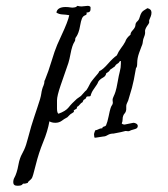

<svg xmlns="http://www.w3.org/2000/svg" viewBox="-20 -420 563 643"><path d="M283.2 -388.7Q283.2 -377.9 269.5 -377.9Q272.5 -371.1 265.1 -368.7Q257.8 -366.2 254.4 -357.9Q251 -349.6 248.5 -335Q246.1 -320.3 242.7 -311.5Q239.3 -302.7 237.3 -299.8Q235.4 -296.9 233.4 -293.9Q231.4 -291 231.9 -287.6Q232.4 -284.2 229 -279.3Q225.6 -274.4 222.2 -264.2Q218.8 -253.9 215.8 -237.8Q212.9 -221.7 209 -209Q195.3 -169.9 183.1 -134.3Q170.9 -98.6 170.9 -84V-56.6Q170.9 -42 175.8 -39.1Q200.2 -47.9 210 -60.5Q219.7 -73.2 237.3 -88.9L251 -98.6Q255.9 -103.5 260.3 -108.9Q264.6 -114.3 269.5 -118.2Q275.4 -127 279.3 -135.3Q283.2 -143.6 287.1 -148.4Q291 -153.3 294.9 -158.2Q312.5 -177.7 312.5 -181.6Q324.2 -186.5 341.3 -206.1Q358.4 -225.6 371.1 -234.4Q377 -248 385.3 -258.8Q393.6 -269.5 399.4 -280.3Q403.3 -293 417 -303.7Q417 -310.5 423.3 -317.4Q429.7 -324.2 431.6 -328.6Q433.6 -333 433.6 -336.4Q433.6 -339.8 435.5 -343.3Q437.5 -346.7 440.9 -349.6Q444.3 -352.5 446.3 -357.9Q448.2 -363.3 449.7 -368.2Q451.2 -373 454.6 -378.4Q458 -383.8 473.6 -392.6Q487.3 -389.6 487.3 -377.9Q487.3 -371.1 484.9 -365.2Q482.4 -359.4 480.5 -354.5Q478.5 -349.6 479.5 -347.7Q480.5 -345.7 478.5 -341.8Q476.6 -337.9 472.7 -333Q464.8 -321.3 465.8 -314Q466.8 -306.6 462.9 -297.4Q459 -288.1 458.5 -281.7Q458 -275.4 456.5 -271Q455.1 -266.6 453.6 -263.7Q452.1 -260.7 445.8 -242.7Q439.5 -224.6 439.5 -209.5Q439.5 -194.3 435.5 -192.4Q427.7 -146.5 421.9 -126L409.2 -83Q408.2 -80.1 406.7 -77.6Q405.3 -75.2 403.8 -70.8Q402.3 -66.4 402.8 -59.1Q403.3 -51.8 401.4 -46.9Q399.4 -42 397 -39.6Q394.5 -37.1 392.6 -32.2Q390.6 -27.3 390.6 -20Q390.6 -12.7 387.7 -6.8Q390.6 -2.9 397.5 -2.9L426.8 -8.8Q431.6 -8.8 436.5 -5.9Q441.4 -2.9 441.4 2Q441.4 9.8 432.1 12.2Q422.9 14.6 418.9 16.1Q415 17.6 413.6 18.6Q412.1 19.5 410.2 19.5L400.4 18.6L384.8 22.5L360.4 27.3Q348.6 27.3 340.8 32.2Q333 37.1 326.2 37.1L300.8 41H297.9Q295.9 41 295.9 39.1L294.9 30.3Q294.9 27.3 296.4 23.4Q297.9 19.5 298.8 16.6Q304.7 15.6 310.1 12.7Q315.4 9.8 320.3 9.8H322.3Q323.2 4.9 328.1 3.9Q333 2.9 335 0Q339.8 -10.7 343.8 -30.3Q347.7 -49.8 350.1 -57.1Q352.5 -64.5 354.5 -66.9Q356.4 -69.3 357.4 -72.8Q358.4 -76.2 357.4 -81.1Q356.4 -85.9 357.9 -90.8Q359.4 -95.7 361.3 -99.1Q363.3 -102.5 366.7 -112.8Q370.1 -123 374 -145.5Q377.9 -168 381.3 -180.7Q384.8 -193.4 384.8 -207V-215.8H383.8Q380.9 -215.8 379.4 -212.4Q377.9 -209 373 -206.5Q368.2 -204.1 363.3 -196.3Q359.4 -194.3 356 -191.4Q352.5 -188.5 348.6 -186.5Q346.7 -180.7 335.9 -174.8Q334 -165 325.7 -160.6Q317.4 -156.2 313 -151.4Q308.6 -146.5 308.1 -144Q307.6 -141.6 303.7 -135.7Q299.8 -129.9 293 -120.1Q286.1 -110.4 283.2 -98.6Q280.3 -96.7 276.9 -97.2Q273.4 -97.7 269.5 -95.7Q267.6 -88.9 263.2 -87.4Q258.8 -85.9 256.8 -78.1Q251 -75.2 247.1 -69.8Q243.2 -64.5 237.3 -61.5Q239.3 -57.6 234.9 -55.2Q230.5 -52.7 227.5 -50.8Q226.6 -48.8 227.5 -46.9Q228.5 -44.9 222.2 -41.5Q215.8 -38.1 211.9 -33.7Q208 -29.3 205.6 -27.3Q203.1 -25.4 199.7 -23.9Q196.3 -22.5 187 -15.6Q177.7 -8.8 165.5 -8.8Q153.3 -8.8 145.5 -13.7Q139.6 19.5 125 54.7Q109.4 92.8 99.6 132.8Q89.8 172.9 86.4 177.2Q83 181.6 78.1 185.5Q73.2 189.5 73.2 191.4V192.4Q64.5 195.3 59.6 195.3Q57.6 193.4 54.7 197.8Q51.8 202.1 38.1 202.1Q24.4 202.1 24.4 190.4Q24.4 181.6 28.3 174.8Q32.2 168 35.6 157.2Q39.1 146.5 41.5 132.8Q43.9 119.1 47.4 109.9Q50.8 100.6 52.7 97.7Q54.7 94.7 61 81.1Q67.4 67.4 73.7 42.5Q80.1 17.6 84.5 3.4Q88.9 -10.7 90.8 -16.6Q92.8 -22.5 96.2 -33.2Q99.6 -43.9 105 -59.6Q110.4 -75.2 113.8 -86.9Q117.2 -98.6 118.2 -106Q119.1 -113.3 121.1 -120.6Q123 -127.9 126 -134.3Q128.9 -140.6 128.9 -150.4H129.9Q142.6 -181.6 152.8 -215.8Q163.1 -250 171.4 -269.5Q179.7 -289.1 185.5 -300.8Q208 -348.6 211.9 -369.1Q201.2 -371.1 189.5 -371.6Q177.7 -372.1 168.9 -377.9Q171.9 -396.5 200.2 -396.5Q208 -396.5 216.8 -395Q225.6 -393.6 234.4 -396.5L239.3 -400.4Q247.1 -398.4 252.9 -398.4L273.4 -400.4Q280.3 -400.4 283.2 -396.5Z"/></svg>

Font: Mountains of Christmas
Style: Regular
Weight: 400
Designer: Crystal Kluge
Foundry: Font Diner, Inc DBA Tart Workshop
Version: Version 1.002